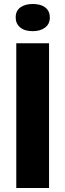

<svg xmlns="http://www.w3.org/2000/svg" viewBox="-20 -947 328 967"><path d="M62 0V-729H227V0ZM145 -790Q104 -790 81.5 -809Q59 -828 59 -859Q59 -893 83 -910Q107 -927 145 -927Q186 -927 208.5 -909Q231 -891 231 -859Q231 -826 207 -808Q183 -790 145 -790Z"/></svg>

Font: Mona Sans SemiExpanded
Style: Bold
Weight: 700
Width: 6
Designer: Deni Anggara
Foundry: GitHub
Version: Version 2.000